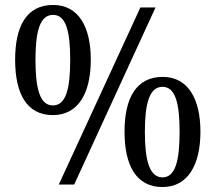

<svg xmlns="http://www.w3.org/2000/svg" viewBox="-20 -744 868 774"><path d="M193 -280C296 -280 346 -369 346 -503C346 -637 296 -724 194 -724C86 -724 41 -637 41 -503C41 -369 86 -280 193 -280ZM217 0H279L607 -714H546ZM193 -319C141 -319 123 -386 123 -503C123 -618 141 -684 194 -684C246 -684 263 -618 263 -503C263 -386 246 -319 193 -319ZM635 10C737 10 788 -79 788 -213C788 -347 737 -434 636 -434C528 -434 482 -347 482 -213C482 -79 528 10 635 10ZM635 -29C583 -29 564 -96 564 -213C564 -328 583 -394 635 -394C687 -394 704 -328 704 -213C704 -96 687 -29 635 -29Z"/></svg>

Font: Noto Serif Georgian SemiCondensed
Style: Regular
Weight: 400
Width: 4
Designer: Monotype Design Team, Akaki Razmadze
Foundry: Google LLC
Version: Version 2.003